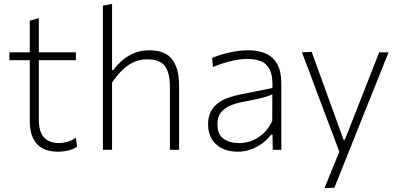

<svg xmlns="http://www.w3.org/2000/svg" viewBox="-20 -760 2022 974"><path d="M273.5 9.5Q227 9.5 195.2 -7.8Q163.5 -25 147.2 -59.8Q131 -94.5 131 -146.5Q131 -195.5 131 -243Q131 -290.5 131 -333.5Q131 -376.5 131 -413.2Q131 -450 131 -477.5Q131 -525.5 131 -567.5Q131 -609.5 131 -655L177 -668Q177 -632 177 -602.5Q177 -573 177 -543.2Q177 -513.5 177 -477.5V-151Q177 -92.5 202.8 -63.5Q228.5 -34.5 281 -34.5Q301 -34.5 324.5 -41.5Q348 -48.5 365 -62L371 -16Q362 -9 347 -3Q332 3 313 6.2Q294 9.5 273.5 9.5ZM27.5 -454.5V-494.5H365V-454.5Q313 -454.5 260.2 -454.5Q207.5 -454.5 157.5 -454.5H141.5Z M502 0Q502 -56 502 -107.8Q502 -159.5 502 -220.5V-494Q502 -557.5 502 -616.8Q502 -676 502 -731.5L548.5 -740Q548.5 -679.5 548.5 -619Q548.5 -558.5 548.5 -494V-405H555Q570 -426 595.2 -449.2Q620.5 -472.5 655.8 -488.8Q691 -505 736.5 -505Q818 -505 853.2 -459Q888.5 -413 888.5 -327.5Q888.5 -295 888.5 -272Q888.5 -249 888.5 -220.5Q888.5 -162.5 888.5 -109.2Q888.5 -56 888.5 0H842Q842 -56 842 -109Q842 -162 842 -219V-321Q842 -389 817.2 -424Q792.5 -459 727 -459Q686.5 -459 654.2 -443Q622 -427 595.8 -400Q569.5 -373 548.5 -340.5V-219Q548.5 -159.5 548.5 -107.8Q548.5 -56 548.5 0Z M1186 9.5Q1139 9.5 1105.2 -7.8Q1071.5 -25 1053.5 -56Q1035.5 -87 1035.5 -129Q1035.5 -168.5 1050.2 -195.2Q1065 -222 1088.5 -238.8Q1112 -255.5 1140 -265Q1168 -274.5 1194.5 -280L1362 -313.5Q1364.5 -376.5 1347.5 -408.2Q1330.5 -440 1300.8 -450.5Q1271 -461 1235.5 -461Q1218.5 -461 1199.2 -458.8Q1180 -456.5 1158.5 -451.8Q1137 -447 1112.5 -439.2Q1088 -431.5 1060 -420L1056.5 -466Q1074.5 -474 1096.8 -481Q1119 -488 1143.2 -493.5Q1167.5 -499 1192.5 -502Q1217.5 -505 1241 -505Q1291.5 -505 1329 -488Q1366.5 -471 1386.8 -434Q1407 -397 1407 -338.5Q1407 -315.5 1407 -280Q1407 -244.5 1407 -211V-140Q1407 -108.5 1407 -74.5Q1407 -40.5 1407 0H1363.5L1362.5 -77H1355.5Q1339 -54.5 1313.2 -34.8Q1287.5 -15 1255 -2.8Q1222.5 9.5 1186 9.5ZM1193.5 -34Q1224 -34 1255.5 -45.5Q1287 -57 1314.5 -81.8Q1342 -106.5 1361 -146L1361.5 -281.5Q1352.5 -277 1337.5 -271.8Q1322.5 -266.5 1292.5 -259.5Q1262.5 -252.5 1209 -242.5Q1174.5 -236 1146 -223.5Q1117.5 -211 1100.2 -188.5Q1083 -166 1083 -131Q1083 -78 1114.2 -56Q1145.5 -34 1193.5 -34Z M1626 194.5Q1645.5 146.5 1665.2 98Q1685 49.5 1704.5 2V18.5Q1685.5 -32.5 1666 -84.8Q1646.5 -137 1627.5 -186.5L1593.5 -276.5Q1574 -330 1553 -385.8Q1532 -441.5 1511.5 -494.5L1561 -497Q1586 -427.5 1610.5 -360.8Q1635 -294 1660 -224.5L1722.5 -51.5H1729.5L1798 -225.5Q1824.5 -293.5 1850.8 -360.2Q1877 -427 1903.5 -494.5H1951Q1935 -454.5 1920.2 -417.2Q1905.5 -380 1887.5 -335.2Q1869.5 -290.5 1844.5 -228.5L1789 -89.5Q1751 5.5 1724.5 71.8Q1698 138 1676.5 192Z"/></svg>

Font: Commissioner Thin ExtraLight
Style: Regular
Weight: 250
Version: Version 1.000